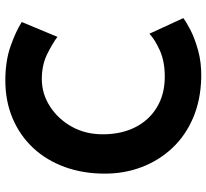

<svg xmlns="http://www.w3.org/2000/svg" viewBox="-48 -736 792 737"><g transform="rotate(-90 348.5 -368.0)"><path d="M647 -61Q635 -51 602.5 -34Q570 -17 523 -4Q476 9 419 8Q332 6 263.5 -23.5Q195 -53 147.5 -104Q100 -155 75 -221Q50 -287 50 -362Q50 -446 75.5 -516Q101 -586 148.5 -637Q196 -688 262 -716Q328 -744 408 -744Q482 -744 539 -724Q596 -704 632 -681L575 -544Q550 -563 508.5 -583.5Q467 -604 413 -604Q357 -604 308.5 -573Q260 -542 230.5 -489.5Q201 -437 201 -370Q201 -299 228 -245.5Q255 -192 305 -162Q355 -132 422 -132Q481 -132 523 -151Q565 -170 587 -191Z"/></g></svg>

Font: Reem Kufi
Style: Regular
Weight: 400
Designer: Khaled Hosny
Version: Version 1.6